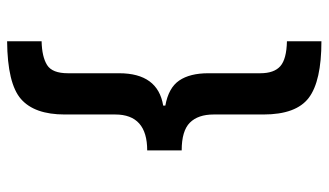

<svg xmlns="http://www.w3.org/2000/svg" viewBox="-212 -548 924 540"><g transform="rotate(90 250.0 -278.0)"><path d="M96 -623Q146 -622 166 -604.5Q186 -587 186 -548V-402Q186 -350 206.5 -320Q227 -290 277 -281V-275Q186 -260 186 -151V-7Q186 37 163 51.5Q140 66 96 67V164Q215 163 258.5 125Q302 87 302 2V-140Q302 -230 403 -230V-327Q348 -327 325 -350Q302 -373 302 -417V-557Q302 -649 255 -684.5Q208 -720 96 -720Z"/></g></svg>

Font: Noto Sans Mono UI Condensed
Style: Bold
Weight: 700
Width: 3
Designer: Monotype Design team
Foundry: Monotype Imaging Inc.
Version: 1.000